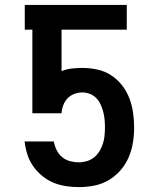

<svg xmlns="http://www.w3.org/2000/svg" viewBox="-20 -755 640 783"><path d="M302 8Q275 8 248.5 4Q222 0 198 -10Q174 -20 153 -37Q132 -54 116.5 -75.5Q101 -97 92.5 -122.5Q84 -148 81 -174L80 -178H200V-174Q204 -156 212.5 -140Q221 -124 235 -113Q249 -102 266.5 -97.5Q284 -93 302 -93Q318 -93 334.5 -98Q351 -103 364 -113.5Q377 -124 386 -139Q395 -154 400 -170Q405 -186 406.5 -203Q408 -220 408 -236Q408 -252 406.5 -268Q405 -284 401 -299Q397 -314 390.5 -328.5Q384 -343 373 -354.5Q362 -366 347 -372Q332 -378 316 -378Q299 -378 283 -372Q267 -366 255.5 -354Q244 -342 238 -326Q232 -310 231 -293H112V-634H81V-735H497V-634H231V-465Q251 -473 272.5 -475.5Q294 -478 316 -478Q346 -478 376.5 -471.5Q407 -465 432.5 -448.5Q458 -432 477 -408Q496 -384 507 -355.5Q518 -327 522.5 -296.5Q527 -266 527 -236Q527 -204 522 -173Q517 -142 504.5 -113Q492 -84 471 -60Q450 -36 422.5 -20Q395 -4 364 2Q333 8 302 8Z"/></svg>

Font: Iosevka SS04 Extended
Style: Bold
Weight: 700
Width: 7
Monospace: yes
Designer: Belleve Invis
Foundry: Belleve Invis
Version: Version 19.0.0; ttfautohint (v1.8.4)